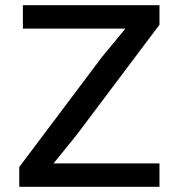

<svg xmlns="http://www.w3.org/2000/svg" viewBox="-20 -718 690 738"><path d="M54 0V-76L372 -499L462 -608H317H68V-698H593V-623L275 -200L186 -90H331H593V0Z"/></svg>

Font: Azeret Mono Thin
Style: Regular
Weight: 400
Version: Version 1.002